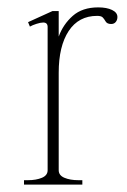

<svg xmlns="http://www.w3.org/2000/svg" viewBox="-20 -500 345 520"><path d="M298 -454Q298 -446 293.5 -440.5Q289 -435 281 -435Q270 -435 266 -442Q262 -449 258 -453Q254 -457 243 -457Q193 -457 166 -416Q139 -375 139 -303V-39Q139 -25 154.5 -18.5Q170 -12 192 -12H203V0H45V-12H56Q78 -12 93.5 -18.5Q109 -25 109 -39V-427Q109 -439 97 -439Q90 -439 79 -435.5Q68 -432 61 -428L56 -440L122 -470H139V-401Q151 -434 177 -457Q203 -480 246 -480Q269 -480 283.5 -473Q298 -466 298 -454Z"/></svg>

Font: Taviraj Thin
Style: Regular
Weight: 250
Designer: Katatrad Team
Foundry: CadsonDemak
Version: Version 1.001